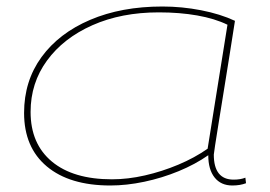

<svg xmlns="http://www.w3.org/2000/svg" viewBox="-20 -560 830 590"><path d="M694 10Q659 10 639.5 -14.5Q620 -39 620 -83Q580 -55 529 -34Q478 -13 423.5 -1.5Q369 10 319 10Q194 10 124 -48.5Q54 -107 54 -213Q54 -311 107.5 -384.5Q161 -458 257 -499Q353 -540 479 -540Q539 -540 598 -528.5Q657 -517 702 -496Q694 -444 685 -388Q676 -332 667.5 -279Q659 -226 652 -183Q645 -140 641 -113.5Q637 -87 637 -85Q637 -8 698 -8Q719 -8 734 -14L736 3Q718 10 694 10ZM618 -103 679 -484Q640 -503 586 -512.5Q532 -522 468 -522Q353 -522 264 -482.5Q175 -443 124.5 -374Q74 -305 74 -216Q74 -118 139.5 -63.5Q205 -9 324 -9Q373 -9 425.5 -21Q478 -33 528 -54Q578 -75 618 -103Z"/></svg>

Font: Georama ExtraExtended Thin
Style: Italic
Weight: 100
Width: 8
Italic angle: -9°
Designer: Jean-Baptiste Levee
Foundry: Production Type
Version: Version 1.000